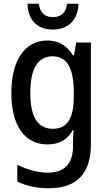

<svg xmlns="http://www.w3.org/2000/svg" viewBox="-20 -768 570 1033"><path d="M264 -609C348 -609 401 -663 402 -748H341C335 -696 305 -676 265 -676C224 -676 195 -696 189 -748H128C130 -659 182 -609 264 -609ZM240 245C396 245 469 164 469 8V-539H390L378 -470H373C339 -525 293 -550 234 -550C113 -550 41 -442 41 -267C41 -93 113 9 235 9C293 9 340 -12 372 -68H376C374 -50 373 -22 373 -5V17C373 107 332 161 238 161C190 161 126 146 73 118V209C123 233 180 245 240 245ZM265 -75C181 -75 143 -142 143 -268C143 -394 181 -465 263 -465C339 -465 377 -405 377 -268V-248C377 -127 339 -75 265 -75Z"/></svg>

Font: Noto Sans Mono Condensed Medium
Style: Regular
Weight: 500
Width: 3
Designer: Monotype Design Team
Foundry: Monotype Imaging Inc.
Version: Version 2.014